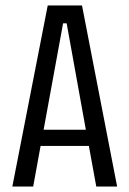

<svg xmlns="http://www.w3.org/2000/svg" viewBox="-20 -680 472 700"><path d="M25 0 154 -660H279L407 0H331L304 -148H128L101 0ZM210 -595 139 -207H293L223 -595Z"/></svg>

Font: Bricolage Grotesque 10pt Condensed Light
Style: Regular
Weight: 300
Width: 3
Designer: Mathieu Triay
Foundry: Atelier Triay
Version: Version 1.000; ttfautohint (v1.8.4.7-5d5b);gftools[0.9.32]